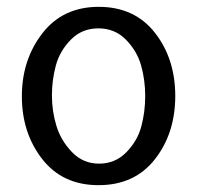

<svg xmlns="http://www.w3.org/2000/svg" viewBox="-20 -529 576 562"><path d="M268.5 13Q163 13 103.5 -63.5Q44 -140 44 -247Q44 -354 104 -431.5Q164 -509 269 -509Q374 -509 433.5 -433Q493 -357 493 -248Q493 -139 433.5 -63Q374 13 268.5 13ZM187.5 -413Q155 -380 143.5 -337.5Q132 -295 132 -249.5Q132 -204 145 -161Q158 -118 190.5 -84Q223 -50 270 -50Q317 -50 349.5 -83Q382 -116 393.5 -158.5Q405 -201 405 -248Q405 -295 393 -337.5Q381 -380 348.5 -413Q316 -446 268 -446Q220 -446 187.5 -413Z"/></svg>

Font: Rosario
Style: Regular
Weight: 400
Designer: Hector Gatti
Foundry: Omnibus-Type
Version: Version 1.002